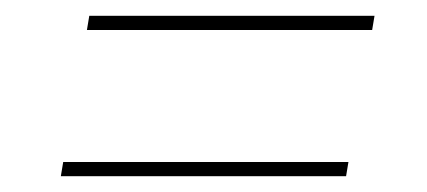

<svg xmlns="http://www.w3.org/2000/svg" viewBox="-20 -416 540 243"><path d="M90 -378 93 -396H454L451 -378ZM57 -193 60 -211H421L418 -193Z"/></svg>

Font: DM Sans 9pt Thin
Style: Italic
Weight: 250
Italic angle: -10°
Version: Version 4.004;gftools[0.9.30]